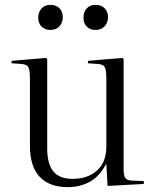

<svg xmlns="http://www.w3.org/2000/svg" viewBox="-20 -755 639 789"><path d="M258 14Q183 14 143 -28.5Q103 -71 103 -156V-430Q103 -466 97 -478Q91 -490 70 -492L27 -495L28 -505L169 -517L174 -512V-145Q174 -82 199 -51Q224 -20 278 -20Q340 -20 378.5 -54Q417 -88 417 -154V-430Q417 -466 411 -478Q405 -490 384 -492L341 -495L342 -505L483 -517L488 -512V-58Q488 -34 494.5 -24Q501 -14 520 -13L571 -11V1L422 9L417 -81H416Q388 -29 348 -7.5Q308 14 258 14ZM373 -632Q349 -632 336 -646Q323 -660 323 -682Q323 -705 336 -720Q349 -735 373 -735Q396 -735 410 -721Q424 -707 424 -685Q424 -662 410 -647Q396 -632 373 -632ZM187 -632Q164 -632 150.5 -646Q137 -660 137 -682Q137 -705 150.5 -720Q164 -735 188 -735Q211 -735 224.5 -721Q238 -707 238 -685Q238 -662 224.5 -647Q211 -632 187 -632Z"/></svg>

Font: Literata 72pt Light
Style: Regular
Weight: 300
Designer: Latin by Veronika Burian and Jose Scaglione. Greek by Irene Vlachou. Cyrillic by Vera Evstafieva.
Foundry: TypeTogether
Version: Version 3.002